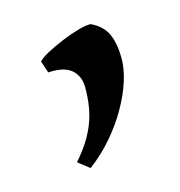

<svg xmlns="http://www.w3.org/2000/svg" viewBox="-54 -162 338 360"><g transform="rotate(-15 114.5 18.5)"><path d="M190.4 -34.2Q190.4 -15.1 182.9 8.8Q175.3 32.7 161.1 57.6Q147 82.5 126.7 106.2Q106.4 129.9 81.1 148.9L59.1 131.8Q72.8 116.2 82.3 101.6Q91.8 86.9 98.1 71.3Q104.5 55.7 107.4 38.3Q110.4 21 110.4 0Q110.4 -21.5 96.2 -34.2Q82 -46.9 50.8 -44.9L43 -67.9Q47.4 -73.7 61.5 -81.3Q75.7 -88.9 92.5 -95.9Q109.4 -103 125.7 -107.7Q142.1 -112.3 150.9 -111.8Q174.3 -100.6 182.4 -81.3Q190.4 -62 190.4 -34.2Z"/></g></svg>

Font: Gentium Unicode
Style: Regular
Weight: 400
Version: Version 1.009